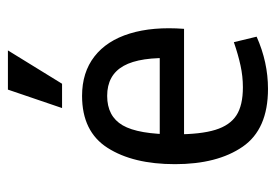

<svg xmlns="http://www.w3.org/2000/svg" viewBox="-124 -550 687 478"><g transform="rotate(-90 219.0 -311.5)"><path d="M218.8 -450.2Q277.3 -450.2 316.9 -419.4Q356.4 -388.7 374 -331.5Q391.6 -274.4 385.7 -196.3H89.8V-256.8H351.6L312.5 -218.8Q316.4 -305.7 293.5 -346.7Q270.5 -387.7 218.8 -387.7Q168 -387.7 145.5 -349.1Q123 -310.5 123 -218.8Q123 -154.3 134.3 -118.2Q145.5 -82 170.4 -65.9Q195.3 -49.8 240.2 -49.8Q267.6 -49.8 294.4 -55.7Q321.3 -61.5 352.5 -72.3L366.2 -15.6Q302.7 12.7 236.3 12.7Q135.7 12.7 92.3 -50.3Q48.8 -113.3 48.8 -218.8Q48.8 -323.2 89.4 -386.7Q129.9 -450.2 218.8 -450.2ZM234.4 -634.8H332L249 -500H188.5Z"/></g></svg>

Font: Sudo Var
Style: Regular
Weight: 400
Monospace: yes
Designer: Jens Kutilek
Foundry: Jens Kutilek
Version: Version 0.065;FEAKit 1.0